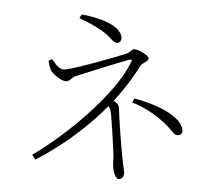

<svg xmlns="http://www.w3.org/2000/svg" viewBox="-57 -876 1115 989"><g transform="rotate(-5 500.0 -381.0)"><path d="M84 -114 98 -88C328 -182 547 -341 679 -522C690 -537 725 -540 725 -557C725 -572 674 -610 653 -610C641 -610 637 -597 610 -590C570 -580 347 -537 290 -537C258 -537 242 -576 229 -596L210 -589C211 -570 215 -543 221 -533C233 -513 270 -476 293 -476C315 -476 316 -492 347 -499C403 -511 584 -552 625 -558C638 -560 640 -557 633 -545C545 -394 282 -208 84 -114ZM520 50C539 50 548 32 548 14C548 -9 545 -44 545 -73C545 -253 550 -292 550 -318C550 -336 536 -348 513 -366L489 -341C502 -324 507 -316 507 -284C507 -236 503 -107 501 -79C498 -40 494 -34 494 -15C494 5 498 50 520 50ZM844 -149C857 -149 866 -159 866 -173C866 -242 756 -313 634 -357L621 -337C693 -303 766 -239 812 -172C821 -158 828 -149 844 -149ZM573 -650C587 -650 595 -664 595 -676C595 -739 492 -787 401 -812L388 -794C453 -755 500 -723 533 -683C546 -666 557 -650 573 -650Z"/></g></svg>

Font: Source Han Serif TW VF
Style: Regular
Weight: 250
Designer: Ryoko NISHIZUKA 西塚涼子 (kana & ideographs); Frank Grießhammer (Latin, Greek & Cyrillic); Wenlong ZHANG 张文龙 (bopomofo); San
Foundry: Adobe
Version: Version 2.002;hotconv 1.1.0;makeotfexe 2.6.0